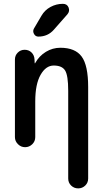

<svg xmlns="http://www.w3.org/2000/svg" viewBox="-20 -785 540 1024"><path d="M59.6 -53.7V-467.8Q59.6 -489.3 74.7 -504.4Q89.8 -519.5 111.3 -519.5Q133.8 -519.5 148.4 -504.9Q163.1 -490.2 164.1 -467.8L165 -448.2Q165 -447.3 166 -447.3Q168 -447.3 168 -449.2Q189.5 -487.3 225.1 -508.8Q260.7 -530.3 301.8 -530.3Q380.9 -530.3 415.5 -483.4Q450.2 -436.5 450.2 -320.3V167Q450.2 189.5 434.6 204.6Q418.9 219.7 397 219.7Q375 219.7 359.4 204.6Q343.8 189.5 343.8 167V-300.8Q343.8 -382.8 327.1 -409.2Q310.5 -435.5 266.6 -435.5Q224.6 -435.5 196.3 -385.7Q168 -335.9 168 -244.1V-53.7Q168 -31.2 151.9 -15.6Q135.7 0 113.8 0Q91.8 0 75.7 -16.1Q59.6 -32.2 59.6 -53.7ZM201.2 -701.2Q218.8 -731.4 249.5 -748Q280.3 -764.6 315.4 -764.6Q337.9 -764.6 345.7 -745.1Q353.5 -725.6 339.8 -709L267.6 -627Q235.4 -589.8 184.6 -589.8Q168.9 -589.8 161.1 -604.5Q153.3 -619.1 161.1 -632.8Z"/></svg>

Font: Rounded-X Mgen+ 1m medium
Style: Regular
Weight: 500
Designer: [Source Han Sans]
Ryoko NISHIZUKA  (kana & ideographs); Paul D. Hunt (Latin, Greek & Cyrillic); Wenlong ZHANG  (bopomofo
Version: Version 1.059.20150602